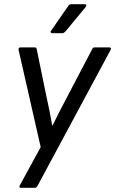

<svg xmlns="http://www.w3.org/2000/svg" viewBox="-20 -715 552 920"><path d="M80 185Q75 185 73.5 181.5Q72 178 75 173L175 -10L69 -476Q68 -481 70.5 -484.5Q73 -488 78 -488H146Q155 -488 156 -479L202 -255Q210 -220 217 -184.5Q224 -149 230 -114H232Q249 -149 267 -184Q285 -219 303 -253L422 -480Q424 -485 427.5 -486.5Q431 -488 435 -488H504Q509 -488 511 -484.5Q513 -481 510 -476L159 177Q155 185 146 185ZM230 -556Q225 -556 223 -559.5Q221 -563 225 -568L306 -685Q312 -695 323 -695H386Q392 -695 393.5 -691Q395 -687 391 -682L295 -566Q286 -556 279 -556Z"/></svg>

Font: Sofia Sans Hairline
Style: Italic
Weight: 1
Italic angle: -9°
Designer: Botio Nikoltchev, Ani Petrova
Foundry: lettersoup
Version: Version 4.102